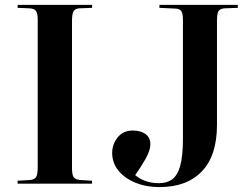

<svg xmlns="http://www.w3.org/2000/svg" viewBox="-20 -750 1021 784"><path d="M52 0V-12L103 -15Q122 -17 128 -28Q134 -39 134 -68V-670Q134 -694 127.5 -704.5Q121 -715 100 -716L52 -718V-730H356V-718L304 -716Q287 -715 280.5 -704Q274 -693 274 -665V-64Q274 -37 280.5 -27Q287 -17 306 -15L356 -12V0ZM631 14Q577 14 533 -4Q489 -22 463.5 -53.5Q438 -85 438 -125Q438 -161 460.5 -189Q483 -217 522 -217Q555 -217 574.5 -202.5Q594 -188 594 -161Q594 -136 574.5 -101.5Q555 -67 532 -35Q549 -20 574 -11Q599 -2 629 -2Q662 -2 683.5 -18Q705 -34 716 -73.5Q727 -113 727 -185V-669Q727 -694 720.5 -704.5Q714 -715 693 -715L631 -718V-730H951V-718L898 -716Q878 -715 872 -704Q866 -693 866 -666V-240Q866 -115 804.5 -50.5Q743 14 631 14Z"/></svg>

Font: Literata 72pt SemiBold
Style: Regular
Weight: 600
Designer: Latin by Veronika Burian and Jose Scaglione. Greek by Irene Vlachou. Cyrillic by Vera Evstafieva.
Foundry: TypeTogether
Version: Version 3.002